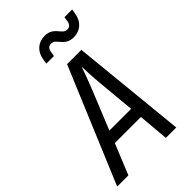

<svg xmlns="http://www.w3.org/2000/svg" viewBox="-275 -1047 1149 1149"><g transform="rotate(-45 300.0 -472.5)"><path d="M455 -815C509 -815 551 -850 560 -910L565 -940H500L495 -910C491 -886 478 -875 460 -875C415 -875 416 -945 336 -945C282 -945 240 -910 231 -850L226 -820H291L296 -850C299 -874 313 -885 331 -885C376 -885 375 -815 455 -815ZM6 0H101L180 -194H401L418 0H506L433 -730H312ZM210 -270 302 -496C336 -580 357 -640 363 -658C363 -640 365 -580 373 -495L394 -270Z"/></g></svg>

Font: JetBrains Mono
Style: Italic
Weight: 400
Italic angle: -9°
Monospace: yes
Designer: Philipp Nurullin, Konstantin Bulenkov
Foundry: JetBrains
Version: Version 2.305